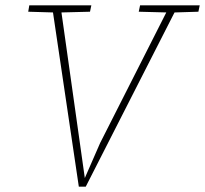

<svg xmlns="http://www.w3.org/2000/svg" viewBox="-20 -696 770 721"><path d="M86 -652 90 -676H323L318 -652L201 -649H188ZM276 5 175 -676H207L299 -24H297L356 -159L618 -676H649L302 5ZM501 -652 506 -676H730L725 -652L628 -649H615Z"/></svg>

Font: Source Serif 4 ExtraLight
Style: Italic
Weight: 250
Italic angle: -12°
Designer: Frank Grießhammer
Foundry: Adobe Systems Incorporated
Version: Version 4.004;hotconv 1.0.116;makeotfexe 2.5.65601